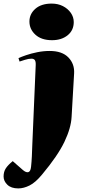

<svg xmlns="http://www.w3.org/2000/svg" viewBox="-105 -821 488 1070"><path d="M59 -701Q59 -743 92 -772Q125 -801 183 -801Q218 -801 245.5 -787Q273 -773 289.5 -749.5Q306 -726 306 -698Q306 -652 272 -624.5Q238 -597 185 -597Q126 -597 92.5 -627.5Q59 -658 59 -701ZM294 -170Q291 -108 254 -30.5Q217 47 130 151Q93 196 60 212.5Q27 229 -3 229Q-43 229 -64 208.5Q-85 188 -85 163Q-85 136 -72.5 117Q-60 98 -34 77L22 126Q39 141 52 138.5Q65 136 68 109Q71 82 72.5 51Q74 20 75 -14L94 -457Q95 -477 89.5 -485.5Q84 -494 70 -494Q54 -494 33.5 -487.5Q13 -481 4 -478L-2 -497Q13 -504 40.5 -513.5Q68 -523 102.5 -530Q137 -537 172 -537Q241 -537 276 -501Q311 -465 308 -412Z"/></svg>

Font: Literata 72pt Black
Style: Italic
Weight: 900
Italic angle: -2°
Designer: Latin by Veronika Burian and Jose Scaglione. Greek by Irene Vlachou. Cyrillic by Vera Evstafieva
Foundry: TypeTogether
Version: Version 3.002